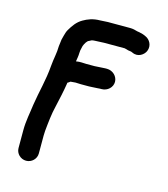

<svg xmlns="http://www.w3.org/2000/svg" viewBox="-108 -773 776 886"><g transform="rotate(15 280.5 -330.0)"><path d="M342.1 -381.5H349.6C377.9 -381.5 401 -403.2 401 -429.5C401 -455.6 378.1 -478.5 349.6 -478.5H342.1C326.7 -478.5 305.7 -475.5 290.7 -475.5H252C233 -475.5 223.9 -478.4 202.4 -474.6C204.2 -486 207.4 -501.7 207.5 -515.8C208.1 -519.2 208.6 -524 208.6 -528.7L213.7 -551.1C218.5 -563.4 227.3 -578.6 236.1 -581.2L247.3 -587C249 -587.7 255.9 -589 261.7 -589C274.9 -589 295.2 -591 305.7 -591H404.4C408.8 -589.7 417.1 -587.4 422 -586.1L435.9 -584H436.4C436.4 -584 441 -582.1 444.4 -580.7C473.5 -567.1 500 -587.2 507.9 -606.1C520 -634.9 502.3 -660.9 482.8 -669.3C474.1 -674 461.4 -678 450.8 -679.9L439.3 -681.8C430.3 -684.8 417.1 -688 404.5 -688H309.3C296.9 -688.9 273.4 -686 261.7 -686C227.5 -686 202.5 -675.6 182.4 -663.9C156.6 -649.2 142.1 -627.3 128 -603.6C122.8 -594.9 120 -583.9 117.3 -574.4L112.1 -554.3C111.4 -549.5 110.7 -544.1 110.1 -538.1L108 -522V-521.6C108 -489.6 99.7 -459.6 97 -425.3C91.5 -354.4 74.4 -297.7 64.1 -229.9C59.2 -189.3 50 -150.3 50 -104.6V-19.5C50 6.6 71.9 28 98.5 28C125.1 28 147 6.5 147 -19.6V-105C147 -112.7 147.3 -120.4 148 -127.9C152.1 -168.7 156.3 -212.2 165.8 -249.7C174.6 -289 182.9 -324.4 189.3 -365.7V-366.2C189.3 -367.2 189.3 -367.2 189.5 -368.9C193.8 -371.1 198.4 -374.5 202.4 -377.6C210.2 -377.9 219.1 -379.4 225.9 -379.5C232.5 -378.9 242.1 -378.5 252 -378.5H290.7C303.8 -378.5 317.4 -380.5 328.2 -380.5H328.9C332.9 -381.1 337.2 -381.5 342.1 -381.5Z"/></g></svg>

Font: HoneyBee
Style: Blk
Weight: 700
Foundry: Cannot Into Space Fonts
Version: Version 0.89